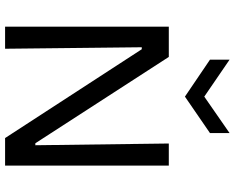

<svg xmlns="http://www.w3.org/2000/svg" viewBox="-106 -840 945 774"><g transform="rotate(90 367.0 -452.5)"><path d="M87 0V-660H209L557 -122H565L558 -660H647V0H536L178 -551H170L176 0ZM220 -905 369 -803 516 -905V-826L369 -725L220 -826Z"/></g></svg>

Font: Bricolage Grotesque 12pt
Style: Regular
Weight: 400
Designer: Mathieu Triay
Foundry: Atelier Triay
Version: Version 1.001; ttfautohint (v1.8.4.7-5d5b);gftools[0.9.33.de